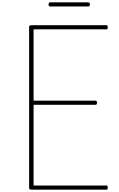

<svg xmlns="http://www.w3.org/2000/svg" viewBox="-20 -1609 1011 1629"><path d="M246 0Q236 0 231.5 -3.5Q227 -7 227 -15V-1380Q227 -1388 232 -1391.5Q237 -1395 247 -1395H884Q889 -1395 891.5 -1391Q894 -1387 894 -1377Q894 -1368 891.5 -1364Q889 -1360 884 -1360H265V-755H791Q796 -755 799.5 -750.5Q803 -746 803 -737Q803 -727 799.5 -723.5Q796 -720 791 -720H265V-35H884Q889 -35 891.5 -31Q894 -27 894 -18Q894 -8 891.5 -4Q889 0 884 0ZM407 -1554Q399 -1554 395.5 -1558Q392 -1562 392 -1570Q392 -1580 395.5 -1584.5Q399 -1589 407 -1589H727Q735 -1589 739 -1584.5Q743 -1580 743 -1570Q743 -1562 739 -1558Q735 -1554 727 -1554Z"/></svg>

Font: Playwrite BE WAL Thin
Style: Regular
Weight: 250
Version: Version 1.002